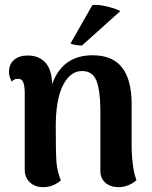

<svg xmlns="http://www.w3.org/2000/svg" viewBox="-20 -758 626 792"><path d="M543 -15Q510 14 468 14Q436 14 415 -4Q394 -22 394 -53V-308Q393 -389 377 -427Q361 -465 318 -465Q270 -465 240 -406.5Q210 -348 210 -236Q210 -126 213 -88.5Q216 -51 231 -14Q221 -4 201.5 5Q182 14 158 14Q124 14 103 -6Q82 -26 82 -59V-380Q81 -408 75 -420.5Q69 -433 55 -433Q36 -433 29 -421Q17 -441 17 -462Q17 -492 37.5 -510.5Q58 -529 95 -529Q141 -529 167.5 -499.5Q194 -470 195 -411Q238 -530 362 -530Q444 -530 483.5 -479.5Q523 -429 523 -328V-141Q526 -58 543 -15ZM318 -570Q282 -572 271 -579L361 -737Q364 -738 372 -738Q397 -738 432 -728.5Q467 -719 476 -712Z"/></svg>

Font: Arima Madurai Black
Style: Regular
Weight: 900
Designer: Joana Correia and Natanael Gama
Foundry: NDISCOVER
Version: Version 1.019